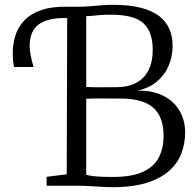

<svg xmlns="http://www.w3.org/2000/svg" viewBox="-20 -771 814 797"><path d="M447 6Q425 6 402.5 4.5Q380 3 353.8 1.5Q327.5 0 294 0H173.5V-37L257 -47.5L259 -743H298Q328 -743 352.8 -745Q377.5 -747 400.8 -749Q424 -751 449 -751Q517 -751 564.5 -738.8Q612 -726.5 641 -704Q670 -681.5 683.2 -650.2Q696.5 -619 696.5 -580.5Q696.5 -535.5 679.5 -496.8Q662.5 -458 629.5 -431Q596.5 -404 548 -394.5Q610 -396.5 655 -374.8Q700 -353 724.2 -313Q748.5 -273 748.5 -221Q748.5 -177 733.8 -136.5Q719 -96 684.5 -64Q650 -32 591.8 -13Q533.5 6 447 6ZM448.5 -36.5Q527.5 -36.5 573.5 -57.8Q619.5 -79 639.2 -117.5Q659 -156 659 -207Q659 -286 616.2 -324Q573.5 -362 479 -362Q465.5 -362 446.2 -362Q427 -362 406.2 -362.2Q385.5 -362.5 367.5 -362.2Q349.5 -362 338 -361V-45.5Q351 -41.5 370.5 -39.5Q390 -37.5 410.5 -37Q431 -36.5 448.5 -36.5ZM461.5 -409Q511 -409 545 -427Q579 -445 596.5 -479.8Q614 -514.5 614 -564Q614 -638 576 -674Q538 -710 440 -710Q415 -710 396 -708.5Q377 -707 362.8 -705.5Q348.5 -704 338 -704V-410Q350 -409.5 367 -409Q384 -408.5 402 -408.8Q420 -409 435.8 -409Q451.5 -409 461.5 -409ZM38.5 -493Q36 -501.5 34.5 -516.2Q33 -531 33 -551.5Q33 -590.5 44.5 -625.5Q56 -660.5 82.2 -687.5Q108.5 -714.5 152.5 -729.5Q196.5 -744.5 261.5 -743L270 -718.5L261.5 -696Q206.5 -698 171.2 -685.5Q136 -673 119.5 -646.8Q103 -620.5 103 -580.5Q103 -565.5 107.2 -542Q111.5 -518.5 119.5 -493Z"/></svg>

Font: Merriweather 48pt Light
Style: Regular
Weight: 300
Version: Version 2.100